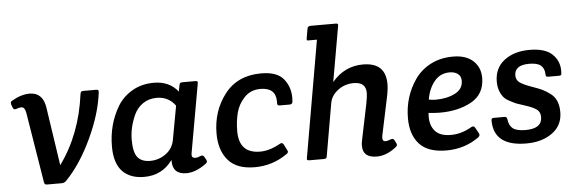

<svg xmlns="http://www.w3.org/2000/svg" viewBox="-49 -902 3217 1070"><g transform="rotate(-5 1559.5 -367.0)"><path d="M122 -506Q196 -506 209 -421L258 -94Q376 -256 405 -479Q407 -489 410 -492Q413 -495 423 -495H494Q503 -495 505 -492.5Q507 -490 507 -486Q507 -482 507 -479Q493 -361 429 -224.5Q365 -88 283 -4Q273 7 257 7H177Q167 7 164 4Q161 1 159 -8L95 -401Q89 -434 70 -434Q58 -434 42.5 -428Q27 -422 22 -436L15 -454Q14 -458 14 -464.5Q14 -471 24 -476Q75 -506 122 -506Z M978 -495H1048Q1058 -495 1060.5 -492Q1063 -489 1061 -480L993 -97Q992 -92 992 -87Q992 -69 1013 -69Q1024 -69 1039.5 -76Q1055 -83 1062 -70L1071 -54Q1074 -49 1074 -43Q1074 -37 1066 -31Q1007 12 956 12Q878 12 878 -63Q878 -66 878 -69Q820 12 719 12Q640 12 597 -33.5Q554 -79 554 -172Q554 -296 614 -396Q644 -445 696.5 -475.5Q749 -506 817 -506Q904 -506 952 -445L959 -480Q960 -489 964 -492Q968 -495 978 -495ZM930 -368Q893 -420 827 -421Q782 -421 749 -398.5Q716 -376 699 -339Q667 -269 667 -199.5Q667 -130 689.5 -102Q712 -74 760 -74Q808 -74 848 -103Q888 -132 896 -182Z M1492 -342Q1492 -420 1406 -420Q1351 -420 1316 -383Q1281 -346 1269 -298.5Q1257 -251 1257 -196Q1257 -72 1375 -72Q1428 -72 1488 -106Q1501 -114 1509 -100L1525 -68Q1534 -55 1520 -46Q1438 12 1337.5 12Q1237 12 1189 -43.5Q1141 -99 1141 -193Q1141 -319 1213 -412.5Q1285 -506 1418 -506Q1506 -506 1542.5 -461.5Q1579 -417 1579 -355Q1579 -345 1578 -335Q1577 -319 1561 -319H1507Q1498 -319 1495 -322Q1492 -325 1492 -332Q1492 -339 1492 -342Z M1644 0Q1630 0 1630 -8Q1630 -11 1631 -15L1744 -666H1701Q1691 -665 1688.5 -668Q1686 -671 1688 -680L1697 -731Q1699 -746 1716 -746H1855Q1865 -746 1867.5 -743Q1870 -740 1868 -731L1814 -423Q1884 -506 1987 -506Q2114 -506 2114 -386Q2114 -356 2105 -313L2060 -100Q2059 -93 2059 -88Q2059 -69 2075 -69Q2087 -69 2103.5 -76Q2120 -83 2126 -70L2134 -54Q2137 -49 2137 -43Q2137 -37 2129 -31Q2075 12 2020 12Q1942 12 1942 -55Q1942 -68 1945 -83L1987 -286Q1995 -328 1995 -346Q1995 -407 1927 -407Q1877 -407 1839 -378.5Q1801 -350 1793 -309L1742 -15Q1741 -6 1737 -3Q1733 0 1723 0Z M2593 -46Q2513 12 2410 12Q2307 12 2259 -40.5Q2211 -93 2211 -185Q2211 -306 2278 -402Q2311 -449 2365.5 -477.5Q2420 -506 2491.5 -506Q2563 -506 2603 -469.5Q2643 -433 2643 -373Q2642 -283 2569 -242Q2496 -201 2392 -201Q2368 -201 2328 -205Q2327 -197 2327 -183Q2327 -133 2354.5 -102.5Q2382 -72 2442 -72Q2502 -72 2559 -106Q2573 -113 2580 -100L2597 -69Q2605 -56 2593 -46ZM2464 -420Q2412 -420 2379 -380Q2346 -340 2336 -279Q2356 -275 2374 -275Q2437 -275 2482.5 -298Q2528 -321 2528 -368Q2528 -393 2510.5 -406.5Q2493 -420 2464 -420Z M2859 -63Q2951 -63 2951 -128Q2951 -157 2930 -171.5Q2909 -186 2871 -198Q2833 -210 2821.5 -214.5Q2810 -219 2786 -231.5Q2762 -244 2751 -257Q2722 -294 2722 -345Q2722 -421 2777 -463.5Q2832 -506 2918.5 -506Q3005 -506 3045 -468.5Q3085 -431 3085 -375Q3085 -354 3082 -351Q3079 -348 3069 -348H3012Q3002 -348 2999 -351Q2996 -354 2996 -364Q2995 -396 2975.5 -412.5Q2956 -429 2910 -429Q2828 -429 2828 -370Q2828 -344 2850 -329.5Q2872 -315 2912 -301Q2952 -287 2971 -278Q2990 -269 3013 -252Q3060 -220 3060 -146Q3060 -72 3002.5 -30Q2945 12 2857 12Q2676 12 2674 -130Q2674 -140 2677 -143Q2680 -146 2689 -146H2745Q2755 -146 2758 -143Q2761 -140 2763 -130Q2767 -96 2788 -79.5Q2809 -63 2859 -63Z"/></g></svg>

Font: Crete Round
Style: Italic
Weight: 400
Designer: Veronika Burian
Foundry: TypeTogether
Version: Version 1.001; ttfautohint (v1.6)